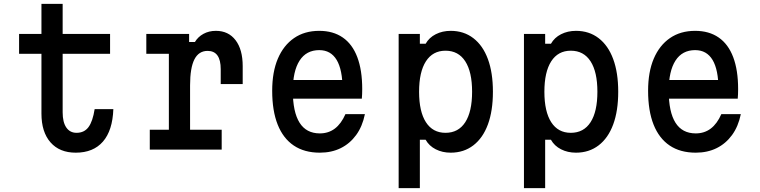

<svg xmlns="http://www.w3.org/2000/svg" viewBox="-20 -776 3940 996"><path d="M305 -756V-600H551V-497H305V-193Q305 -142 324 -114.5Q343 -87 377 -87Q417 -87 439 -116.5Q461 -146 471 -210H568Q564 -99 514 -41.5Q464 16 373 16Q289 16 242 -37.5Q195 -91 195 -187V-497H79V-600H195V-756Z M739 -600H961V-558H991Q1007 -585 1035.5 -600.5Q1064 -616 1100 -616Q1165 -616 1202 -567.5Q1239 -519 1239 -433V-340H1125V-417Q1125 -512 1057 -512Q1011 -512 988.5 -468Q966 -424 966 -333V-103H1130V0H757V-103H856V-497H739Z M1472 -361H1795L1757 -313Q1757 -414 1726.5 -465Q1696 -516 1636 -516Q1569 -516 1534 -461.5Q1499 -407 1499 -305Q1499 -195 1534 -139.5Q1569 -84 1639 -84Q1684 -84 1717 -109Q1750 -134 1772 -184H1873Q1860 -120 1827.5 -75.5Q1795 -31 1747.5 -7.5Q1700 16 1639 16Q1559 16 1504 -21Q1449 -58 1420.5 -129.5Q1392 -201 1392 -305Q1392 -403 1421.5 -472Q1451 -541 1505.5 -578.5Q1560 -616 1636 -616Q1708 -616 1758 -581.5Q1808 -547 1833.5 -479.5Q1859 -412 1859 -314Q1859 -301 1858.5 -288Q1858 -275 1857 -264H1472Z M2048 200V-600H2158V-549H2188Q2206 -581 2240.5 -598.5Q2275 -616 2318 -616Q2386 -616 2435.5 -578Q2485 -540 2511 -469.5Q2537 -399 2537 -300Q2537 -201 2511 -130.5Q2485 -60 2435.5 -22Q2386 16 2318 16Q2275 16 2240.5 -1.5Q2206 -19 2188 -51H2158V200ZM2291 -87Q2358 -87 2393.5 -142Q2429 -197 2429 -300Q2429 -403 2393.5 -458Q2358 -513 2291 -513Q2225 -513 2189.5 -458Q2154 -403 2154 -300Q2154 -197 2189.5 -142Q2225 -87 2291 -87Z M2698 200V-600H2808V-549H2838Q2856 -581 2890.5 -598.5Q2925 -616 2968 -616Q3036 -616 3085.5 -578Q3135 -540 3161 -469.5Q3187 -399 3187 -300Q3187 -201 3161 -130.5Q3135 -60 3085.5 -22Q3036 16 2968 16Q2925 16 2890.5 -1.5Q2856 -19 2838 -51H2808V200ZM2941 -87Q3008 -87 3043.5 -142Q3079 -197 3079 -300Q3079 -403 3043.5 -458Q3008 -513 2941 -513Q2875 -513 2839.5 -458Q2804 -403 2804 -300Q2804 -197 2839.5 -142Q2875 -87 2941 -87Z M3422 -361H3745L3707 -313Q3707 -414 3676.5 -465Q3646 -516 3586 -516Q3519 -516 3484 -461.5Q3449 -407 3449 -305Q3449 -195 3484 -139.5Q3519 -84 3589 -84Q3634 -84 3667 -109Q3700 -134 3722 -184H3823Q3810 -120 3777.5 -75.5Q3745 -31 3697.5 -7.5Q3650 16 3589 16Q3509 16 3454 -21Q3399 -58 3370.5 -129.5Q3342 -201 3342 -305Q3342 -403 3371.5 -472Q3401 -541 3455.5 -578.5Q3510 -616 3586 -616Q3658 -616 3708 -581.5Q3758 -547 3783.5 -479.5Q3809 -412 3809 -314Q3809 -301 3808.5 -288Q3808 -275 3807 -264H3422Z"/></svg>

Font: Martian Mono SemiCondensed
Style: Regular
Weight: 400
Width: 4
Designer: Roman Shamin
Foundry: Evil Martians
Version: Version 1.000